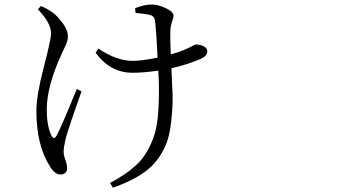

<svg xmlns="http://www.w3.org/2000/svg" viewBox="-20 -785 1540 868"><path d="M327.1 -382.8 348.6 -372.1Q294.9 -221.7 279.3 -167Q267.6 -120.1 267.6 -98.6Q267.6 -84 275.4 -62.5Q283.2 -41 283.2 -23.4Q283.2 -10.7 274.9 -3.4Q266.6 3.9 253.9 3.9Q227.5 3.9 206.1 -32.2Q144.5 -127.9 144.5 -283.2Q144.5 -353.5 177.7 -480.5Q210.9 -607.4 210.9 -634.8Q210.9 -680.7 151.4 -743.2L165 -757.8Q193.4 -746.1 217.8 -728.5Q240.2 -711.9 263.7 -680.2Q287.1 -648.4 287.1 -619.1Q287.1 -611.3 284.2 -600.6Q281.2 -589.8 277.8 -582Q274.4 -574.2 267.1 -559.6Q259.8 -544.9 256.8 -537.1Q191.4 -393.6 191.4 -289.1Q191.4 -217.8 211.9 -172.9Q224.6 -149.4 236.3 -172.9Q254.9 -205.1 327.1 -382.8ZM592.8 -726.6 590.8 -748Q632.8 -764.6 665 -764.6Q695.3 -764.6 730 -748Q764.6 -731.4 764.6 -712.9Q764.6 -708 757.3 -685.5Q750 -663.1 750 -642.6Q749 -609.4 752 -539.1Q781.2 -546.9 808.6 -557.6Q825.2 -564.5 838.4 -571.3Q851.6 -578.1 857.4 -581.1Q863.3 -584 866.2 -584Q884.8 -584 900.9 -575.7Q917 -567.4 917 -553.7Q917 -532.2 888.7 -519.5Q826.2 -492.2 754.9 -476.6Q758.8 -397.5 760.3 -352.5Q761.7 -307.6 753.9 -235.4Q746.1 -163.1 725.6 -121.1Q693.4 -50.8 635.7 -8.8Q578.1 33.2 490.2 63.5L477.5 42Q551.8 2.9 597.2 -40Q642.6 -83 668.9 -150.4Q692.4 -204.1 696.8 -301.8Q701.2 -399.4 695.3 -465.8Q631.8 -456.1 578.1 -456.1Q478.5 -456.1 412.1 -546.9L424.8 -565.4Q506.8 -509.8 580.1 -509.8Q621.1 -509.8 692.4 -524.4Q687.5 -631.8 681.6 -684.6Q679.7 -711.9 659.2 -716.8Q645.5 -721.7 592.8 -726.6Z"/></svg>

Font: Bpmf Zihi Serif Regular
Style: Regular
Weight: 400
Foundry: But Ko
Version: Version 1.320